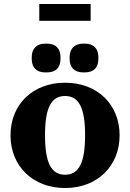

<svg xmlns="http://www.w3.org/2000/svg" viewBox="-20 -933 656 968"><path d="M308 -52C238 -52 207 -113 207 -251C207 -389 238 -449 308 -449C378 -449 409 -389 409 -251C409 -113 378 -52 308 -52ZM33 -251C33 -95 146 15 308 15C470 15 583 -95 583 -251C583 -407 470 -516 308 -516C146 -516 33 -407 33 -251ZM140 -636C140 -592 165 -568 208 -568H217C261 -568 285 -592 285 -636V-645C285 -688 261 -713 217 -713H208C165 -713 140 -688 140 -645ZM178 -828H437V-913H178ZM331 -636C331 -592 356 -568 399 -568H408C452 -568 476 -592 476 -636V-645C476 -688 452 -713 408 -713H399C356 -713 331 -688 331 -645Z"/></svg>

Font: LT Superior Serif ExtraBold
Style: Regular
Weight: 800
Designer: Daniel Lyons
Foundry: LyonsType
Version: Version 2.120;FEAKit 1.0